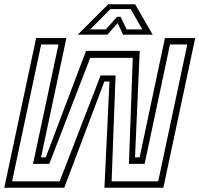

<svg xmlns="http://www.w3.org/2000/svg" viewBox="-32 -878 933 898"><path d="M137 -700H278.5L160 -142H182L370.5 -640H621.5L599.5 -142H621L739.5 -700H881L732 0H456.5L480 -496.5H456L268.5 0H-12ZM160.5 -670 24.5 -30H247L438.5 -525H508.5L490 -30H708L844 -670H763L644.5 -111.5H571L589 -607.5H390L198.5 -111.5H122.5L241.5 -670ZM474 -858H600L682 -716H543.5L518.5 -770L470.5 -716H332ZM484.5 -835.5 390 -740.5H463L516 -799.5H532L560.5 -740.5H633.5L579.5 -835.5Z"/></svg>

Font: Tourney Light
Style: Italic
Weight: 300
Italic angle: -12°
Version: Version 1.015